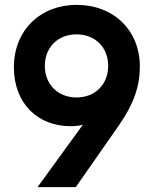

<svg xmlns="http://www.w3.org/2000/svg" viewBox="-20 -769 642 788"><path d="M134 -1H291L469 -256C529 -342 554 -416 554 -496C554 -643 448 -749 294 -749C146 -749 37 -645 37 -493C37 -345 134 -251 271 -251C288 -251 305 -253 320 -257ZM164 -499C164 -575 218 -628 294 -628C370 -628 424 -575 424 -499C424 -422 370 -369 294 -369C218 -369 164 -422 164 -499Z"/></svg>

Font: Malmofest SemiBold
Style: Regular
Weight: 600
Designer: Jonny Pinhorn (Poppins), Kolossal
Version: Version 1.004;Glyphs 3.1.2 (3151)